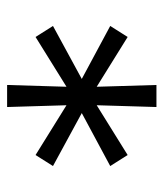

<svg xmlns="http://www.w3.org/2000/svg" viewBox="20 -906 460 540"><g transform="rotate(90 250.0 -636.0)"><path d="M219 -426 224 -593 84 -506 53 -555 202 -636 53 -716 84 -765 224 -678 219 -846H281L276 -678L416 -765L447 -716L298 -636L447 -555L416 -506L276 -593L281 -426Z"/></g></svg>

Font: Iosevka SS01 Light
Style: Regular
Weight: 300
Monospace: yes
Designer: Belleve Invis
Foundry: Belleve Invis
Version: 2.3.3; ttfautohint (v1.8.3)